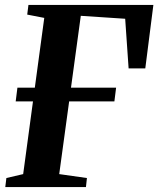

<svg xmlns="http://www.w3.org/2000/svg" viewBox="-20 -763 646 783"><path d="M1.5 0 6 -37 74.5 -53 114.5 -349.5H44L51 -405.5H122L160.5 -690L91 -703.5L96 -743H605.5L572.5 -484H504.5L490.5 -686.5L309.5 -698.5L269.5 -405.5H453.5L446.5 -349.5H262L221.5 -53L334.5 -37L330.5 0Z"/></svg>

Font: Merriweather 60pt
Style: Bold Italic
Weight: 700
Italic angle: -7.8°
Version: Version 2.101